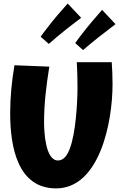

<svg xmlns="http://www.w3.org/2000/svg" viewBox="-20 -1024 663 1068"><path d="M36.6 -394C36.6 -200.2 81.1 23.9 292 23.9C532.2 23.9 606 -339.8 606 -554.7C606 -595.7 604.5 -637.2 601.6 -678.2H407.2C409.7 -631.8 411.1 -585.4 411.1 -539.1C411.1 -450.7 400.9 -280.8 368.2 -197.3C356.9 -166.5 337.4 -131.3 302.7 -131.3C231.4 -131.3 225.1 -294.4 225.1 -345.2C225.1 -448.7 237.8 -551.3 254.4 -653.3L60.5 -661.1C45.4 -573.2 36.6 -483.4 36.6 -394ZM251.5 -779.8C309.1 -831.1 369.6 -878.4 431.6 -924.8L356.4 -1004.4C316.9 -960.4 278.3 -915.5 242.7 -868.7C230 -852.5 217.8 -836.9 206.1 -819.8ZM441.9 -745.6C500.5 -795.9 561 -843.3 622.6 -889.6L547.9 -969.2C509.3 -924.8 470.2 -879.9 434.1 -832.5C421.9 -816.9 409.7 -800.8 398.4 -784.2Z"/></svg>

Font: Luckiest Guy
Style: Regular
Weight: 400
Designer: Astigmatic (AOETI)
Foundry: Astigmatic (AOETI)
Version: Version 1.001